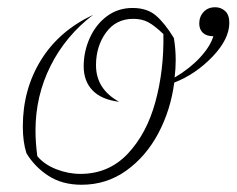

<svg xmlns="http://www.w3.org/2000/svg" viewBox="-20 -500 653 530"><path d="M461 -272Q451 -196 417 -132Q383 -68 328.5 -29Q274 10 205 10Q152 10 114 -14.5Q76 -39 53 -77Q43 -108 43 -151Q43 -253 93 -334Q143 -415 237 -459Q161 -401 119.5 -318Q78 -235 78 -140Q78 -106 83 -69Q102 -46 135 -33Q168 -20 202 -20Q280 -20 332.5 -75.5Q385 -131 409 -219Q433 -307 431 -406Q407 -429 389.5 -438.5Q372 -448 348 -448Q300 -448 272.5 -410Q245 -372 245 -320Q245 -254 309 -219Q260 -225 235.5 -250.5Q211 -276 211 -317Q211 -358 228 -395.5Q245 -433 275.5 -455.5Q306 -478 346 -478Q386 -478 410.5 -457Q435 -436 460 -395Q465 -365 465 -334Q465 -310 462 -286Q503 -310 531.5 -340.5Q560 -371 569 -400Q550 -400 540 -409.5Q530 -419 530 -435Q530 -454 542 -467Q554 -480 574 -480Q590 -480 601.5 -469.5Q613 -459 613 -437Q613 -392 566.5 -343.5Q520 -295 461 -272Z"/></svg>

Font: Srisakdi
Style: Regular
Weight: 400
Designer: Cadson Demak Co.,Ltd.
Foundry: Cadson Demak Co.,Ltd.
Version: Version 1.000